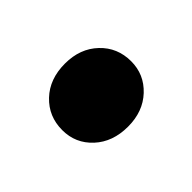

<svg xmlns="http://www.w3.org/2000/svg" viewBox="-50 -515 400 400"><g transform="rotate(-45 149.5 -315.0)"><path d="M252.9 -314Q252.9 -275.4 224.6 -248.8Q196.3 -222.2 151.9 -222.2Q106.9 -222.2 78.4 -248.5Q49.8 -274.9 49.8 -314Q49.8 -354.5 78.1 -381.3Q106.4 -408.2 151.9 -408.2Q196.3 -408.2 224.6 -381.3Q252.9 -354.5 252.9 -314Z"/></g></svg>

Font: SVN-Poppins
Style: Bold
Weight: 700
Designer: Ninad Kale (Devanagari), Jonny Pinhorn (Latin)
Foundry: Indian Type Foundry
Version: Version 3.200;PS 1.000;hotconv 16.6.54;makeotf.lib2.5.65590